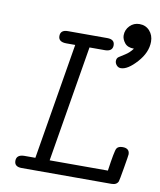

<svg xmlns="http://www.w3.org/2000/svg" viewBox="-79 -757 684 821"><g transform="rotate(10 262.5 -347.0)"><path d="M39.1 -25.9Q39.1 -52.7 73.2 -53.2H121.1L205.1 -558.1H167Q131.8 -558.1 131.8 -584Q131.8 -610.8 164.1 -610.8H335Q367.2 -610.8 367.2 -585Q367.2 -559.1 335.9 -558.1H267.1L183.1 -53.2H436Q448.2 -140.1 455.1 -151.9Q461.9 -163.1 481 -163.1Q510.7 -163.1 511.2 -137.2Q511.2 -132.3 501.7 -76.7Q492.2 -21 490.2 -16.1Q483.4 0 460.9 0H70.8Q39.1 0 39.1 -25.9ZM388.2 -521Q388.2 -533.2 397 -539.1Q405.8 -544.9 423.3 -555.9Q440.9 -566.9 455.1 -585.9Q427.2 -585.9 414.6 -602.1Q401.9 -618.2 401.9 -634.8Q401.9 -658.7 418.9 -676.3Q436 -693.8 460.9 -693.8Q487.8 -693.8 504.9 -674.8Q522 -655.8 522 -627.9Q522 -581.1 482.9 -537.6Q443.8 -494.1 414.1 -494.1Q402.8 -494.1 395.5 -502.7Q388.2 -511.2 388.2 -521Z"/></g></svg>

Font: CMU Typewriter Text
Style: LightOblique
Weight: 200
Italic angle: -9.46001°
Version: Version 0.7.0